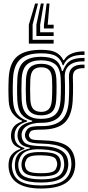

<svg xmlns="http://www.w3.org/2000/svg" viewBox="-20 -896 508 1106"><path d="M216.6 190Q128.9 190 81.5 159.3Q34.1 128.7 29.4 67.3Q28.6 57.4 29.2 47.6Q29.8 37.9 31.7 29.1Q35.8 6 53.7 -11.9Q71.7 -29.8 96.7 -37.3V-42.3Q72 -49.9 59.8 -64Q47.5 -78.1 44 -101Q43.2 -106 43.2 -113.2Q43.2 -120.3 44 -126.5Q47.5 -153.2 62.6 -169.6Q77.7 -185.9 106.2 -195.9V-201.1Q79.6 -210.5 56.2 -238.4Q32.8 -266.2 30.1 -314.5Q29.3 -332.5 28.9 -348.5Q28.5 -364.6 28.5 -380.2Q28.5 -395.8 28.9 -412Q29.3 -428.2 30.1 -446.1Q34.9 -533.7 79.4 -571.4Q124 -609 217.3 -609Q275.5 -609 303.8 -593.1Q332.2 -577.1 344 -549.8H349Q362 -572.4 384.4 -583.4Q406.8 -594.3 429.7 -597.6Q452.6 -600.8 466.9 -600V-579.9Q414.3 -580.7 385.8 -565.3Q357.4 -549.9 346.1 -520.4H341.1Q332.1 -553 305.4 -570.9Q278.7 -588.9 217.3 -588.9Q136.3 -588.9 97.8 -555.4Q59.3 -521.8 55.1 -445.5Q54.1 -422.3 53.6 -402.1Q53.2 -381.8 53.5 -361Q53.9 -340.2 55.1 -315.2Q58 -263.2 81 -236.6Q104 -210 136.2 -201.3V-196Q102.1 -186.4 85.3 -169.7Q68.6 -153.1 64.7 -127.2Q63.7 -120.6 63.8 -113.8Q63.9 -106.9 64.7 -100.4Q67.5 -80 80.2 -66.1Q93 -52.2 120.6 -43.2V-38.2Q89.7 -27.2 73.5 -10.8Q57.3 5.5 52 28.9Q49.6 38.4 48.7 47.8Q47.8 57.3 48.6 66.9Q54.2 123.1 95 147.7Q135.8 172.3 216.6 172.3Q299.7 172.3 340.8 147.8Q381.8 123.3 390.2 67.3Q391.6 58.5 391.5 48.9Q391.4 39.3 390 29.1Q383.4 -22.4 343.6 -44.6Q303.7 -66.8 221.3 -68.7Q185.7 -69.6 167.2 -73.3Q148.7 -76.9 140.4 -83.7Q132.1 -90.5 127.4 -100.3Q124.7 -105.6 124 -114Q123.3 -122.4 124.9 -127.5Q132.5 -153 150.6 -161.6Q168.7 -170.2 217.3 -169.5Q294.9 -168.5 333 -202.7Q371.1 -236.9 376.2 -314.7Q377.5 -337.7 378 -359.5Q378.5 -381.3 378.3 -403.9Q378.1 -426.6 377.1 -452.3Q375.7 -488.1 398.1 -506.9Q420.5 -525.8 466.9 -523.5V-503.4Q430.9 -504.4 414.8 -492Q398.7 -479.7 399.7 -450Q400.6 -425.9 400.8 -403.4Q401 -380.8 400.5 -358.8Q400.1 -336.7 398.7 -314.3Q392.9 -226.5 350.9 -188Q309 -149.5 217.3 -149.3Q188.5 -149.3 174.6 -146.9Q160.8 -144.4 155.6 -138.6Q150.4 -132.7 147.2 -122.3Q146.6 -120.5 146.5 -116.1Q146.5 -111.7 148.4 -108.4Q152.4 -100.6 158 -96.4Q163.5 -92.2 177.7 -90.5Q191.8 -88.7 221.5 -88Q313.7 -86.2 359.3 -60Q404.9 -33.8 412.3 29.1Q413.6 39.1 413.6 48.4Q413.6 57.6 412.3 67.3Q404.8 129.3 357 159.6Q309.1 190 216.6 190ZM216.6 137Q266.4 137 293.7 128.6Q321 120.1 333 104.4Q345 88.7 348.6 67.3Q350 60.2 349.8 50.6Q349.7 40.9 347.5 28.7Q344.3 5.8 329.1 -7.5Q313.9 -20.7 287.1 -27.2Q260.3 -33.6 221.5 -35.6Q161.5 -39 130.4 -23.9Q99.3 -8.8 88.6 29.2Q85.9 38.3 85.3 48Q84.8 57.7 86.2 67.8Q91.4 107.6 123.6 122.3Q155.8 137 216.6 137ZM216.6 120.1Q160 120.1 134.6 108.1Q109.2 96.1 104.9 67.4Q103.2 57.9 103.9 47.6Q104.7 37.3 107.3 28.9Q115.3 -0.3 141.8 -10.9Q168.3 -21.4 222.4 -20.2Q255.2 -19.5 277.1 -14.9Q299 -10.4 311.4 0Q323.9 10.4 327.7 28.9Q330.4 38.8 330.5 48.3Q330.5 57.7 328.4 67.1Q322.4 97.2 296.6 108.7Q270.7 120.1 216.6 120.1ZM216.6 101.7Q243.3 101.7 261.7 99Q280.2 96.4 291.1 89Q302 81.6 305.9 67.4Q309.8 57.9 309.6 48.4Q309.5 39 305.1 29.1Q302 17.3 291.4 11.1Q280.9 4.8 263.4 2.2Q246 -0.4 221.5 -1Q176.5 -2.4 155.5 4.8Q134.5 12.1 129.6 28.5Q124.4 38.3 123.5 48.3Q122.7 58.4 126.3 67.4Q131.7 87.6 152.8 94.6Q173.8 101.7 216.6 101.7ZM216.6 155.4Q141.6 155.4 106.4 135.9Q71.1 116.4 66.2 68.1Q65.2 57.9 65.8 48.5Q66.3 39.1 68.4 28.9Q73.8 0 93.5 -16.3Q113.1 -32.7 151.6 -40.6V-45.6Q120.2 -50.2 104.2 -63.1Q88.2 -75.9 82.4 -100.7Q81.1 -107.3 80.9 -113Q80.7 -118.7 81.6 -127.2Q84.6 -154.8 105.3 -171.6Q125.9 -188.4 165.4 -195.6V-200.7Q125.9 -210.7 104.3 -237.1Q82.8 -263.5 79.8 -317.6Q78.9 -337.3 78.5 -356.8Q78.1 -376.3 78.5 -397.5Q78.9 -418.7 80 -443.4Q83.6 -511.5 116.9 -540.1Q150.2 -568.8 217.3 -568.8Q272.7 -568.8 299.6 -549.8Q326.5 -530.8 337 -486.9H342Q352.5 -514.7 367.1 -531.4Q381.7 -548 405.6 -555.3Q429.4 -562.5 466.9 -562.6V-542.5Q409.2 -544.5 379.7 -519.9Q350.1 -495.4 353.3 -447.9Q354.4 -427.6 354.5 -403.6Q354.6 -379.5 354.3 -356.9Q354 -334.3 353.1 -318.1Q348.4 -245.8 314.1 -216.9Q279.7 -187.9 217.3 -188.7Q192.6 -189.2 168.7 -183.5Q144.8 -177.8 127.7 -165.3Q110.6 -152.7 105.8 -132Q104.2 -125.1 104.4 -116.3Q104.5 -107.5 106 -101.5Q113.4 -72.8 139.9 -64.1Q166.4 -55.3 221.7 -54Q268.2 -53.2 300.3 -43.4Q332.3 -33.7 350.3 -15.6Q368.2 2.6 371.7 29.3Q373.3 39.6 373.4 49.1Q373.5 58.6 371.9 67.5Q364.1 114.7 326.6 135.1Q289.1 155.4 216.6 155.4ZM217.3 -211.3Q271.1 -211.3 298.1 -236.2Q325.1 -261 328.9 -319.6Q330 -336.7 330.4 -356.5Q330.8 -376.4 330.7 -398.1Q330.7 -419.9 329.7 -442.4Q326.9 -503.4 297.6 -526Q268.3 -548.7 217.3 -548.7Q162.2 -548.7 135.1 -524.1Q108 -499.5 104.8 -441.8Q103.3 -409.7 103.4 -378.3Q103.5 -346.8 104.8 -318.8Q107.9 -262.8 135.1 -237.1Q162.3 -211.3 217.3 -211.3ZM217.3 -231.5Q175.7 -231.5 154.1 -251.5Q132.4 -271.6 129.7 -320.2Q128.3 -350.5 128.4 -380.8Q128.5 -411.1 129.7 -440.1Q132.4 -488.5 153.8 -508.5Q175.2 -528.5 217.3 -528.5Q260.1 -528.5 281.3 -508.7Q302.5 -488.8 304.8 -441.4Q305.7 -420.8 305.8 -400.5Q305.9 -380.1 305.5 -360.2Q305.1 -340.3 303.9 -320.7Q300.9 -272.3 279.6 -251.9Q258.2 -231.5 217.3 -231.5ZM217.3 -251.6Q245.6 -251.6 261.1 -267.5Q276.5 -283.4 279 -322.8Q280.1 -341.3 280.5 -360.2Q280.9 -379.1 280.8 -399Q280.7 -418.9 279.8 -440.2Q278.1 -477.6 262.6 -493Q247.2 -508.4 217.3 -508.4Q187.7 -508.4 172.2 -492.7Q156.8 -477.1 154.7 -439Q153.5 -409.6 153.4 -380.5Q153.3 -351.5 154.7 -321.6Q156.8 -283.1 172.4 -267.3Q188 -251.6 217.3 -251.6ZM198.9 -875.5 167.8 -753.7V-666.7H289V-645H146.1V-753.7L182.2 -875.5ZM265.2 -875.5 254.8 -753.7H289V-731.9H233.1V-753.7L248.7 -875.5ZM232 -875.5 211.3 -753.7V-710.2H289V-688.5H189.6V-753.7L215.4 -875.5Z"/></svg>

Font: Big Shoulders Inline Display SC Thin
Style: Regular
Weight: 100
Designer: Patric King
Foundry: XO Type Co
Version: Version 2.002